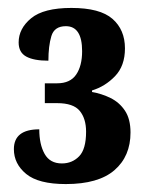

<svg xmlns="http://www.w3.org/2000/svg" viewBox="-20 -844 370 484"><path d="M146 -380Q77 -380 46 -405.5Q15 -431 15 -468Q15 -518 79 -518Q79 -480 92.5 -456Q106 -432 136 -432Q162 -432 179.5 -450Q197 -468 197 -512Q197 -545 181 -564.5Q165 -584 124 -584H93V-634H124Q157 -634 172 -656Q187 -678 187 -715Q187 -778 146 -778Q117 -778 109.5 -753Q102 -728 102 -691Q65 -691 46 -701.5Q27 -712 27 -737Q27 -772 58.5 -798Q90 -824 160 -824Q232 -824 263.5 -796.5Q295 -769 295 -722Q295 -678 270 -652Q245 -626 212 -616V-612Q236 -608 258.5 -597Q281 -586 295 -565Q309 -544 309 -510Q309 -450 268.5 -415Q228 -380 146 -380Z"/></svg>

Font: Noto Serif ExtraCondensed ExtraBold
Style: Regular
Weight: 800
Width: 2
Designer: Monotype Design Team
Foundry: Monotype Imaging Inc.
Version: Version 2.013; ttfautohint (v1.8.4.7-5d5b)